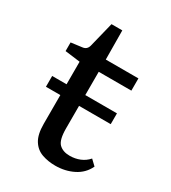

<svg xmlns="http://www.w3.org/2000/svg" viewBox="-141 -612 617 693"><g transform="rotate(30 167.5 -265.0)"><path d="M27 -268H297V-223H27ZM87 -362 24 -370V-406L70 -412Q88 -414 93 -432L119 -537H164L165 -416H301V-365H165V-129Q165 -81 181 -65.5Q197 -50 225 -50Q248 -50 267.5 -58Q287 -66 301 -82L323 -61Q307 -27 273 -10Q239 7 198 7Q168 7 142.5 -2Q117 -11 102 -35Q87 -59 87 -103Z"/></g></svg>

Font: Yrsa
Style: Regular
Weight: 400
Designer: Anna Giedrys (Yrsa+Rasa design), David Brezina (Yrsa art-direction, Rasa art-direction, design)
Foundry: Rosetta Type Foundry
Version: Version 2.004